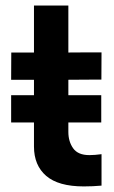

<svg xmlns="http://www.w3.org/2000/svg" viewBox="-20 -666 413 698"><path d="M304.7 -102.1Q324.2 -102.1 349.1 -105.5V8.8Q317.9 11.7 284.7 11.7Q192.4 11.7 147.9 -26.6Q103.5 -64.9 103.5 -133.3V-220.7H20.5V-319.8H103.5V-376H20.5L21 -475.1H103.5V-646H228.5V-475.1Q271 -475.6 304.7 -475.6Q338.4 -475.6 349.1 -475.6L348.6 -376.5Q337.9 -376.5 304.4 -376.5Q271 -376.5 228.5 -376V-319.8H348.1V-220.7H228.5V-186.5Q228.5 -151.4 246.1 -126.7Q263.7 -102.1 304.7 -102.1Z"/></svg>

Font: Selawik Semibold
Style: Regular
Weight: 600
Designer: Aaron Bell
Foundry: Microsoft Corporation
Version: Version 1.01